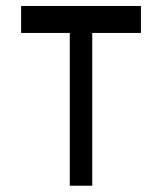

<svg xmlns="http://www.w3.org/2000/svg" viewBox="-20 -625 528 626"><path d="M439.5 -605.5V-517.6H280.8V-19.5H207.5V-517.6H48.8V-605.5Z"/></svg>

Font: Gap Sans
Style: Regular
Weight: 400
Designer: Alexandre Liziard and Étienne Ozeray
Foundry: Interstices.io
Version: Version 1.6.1 - December 3. 2014